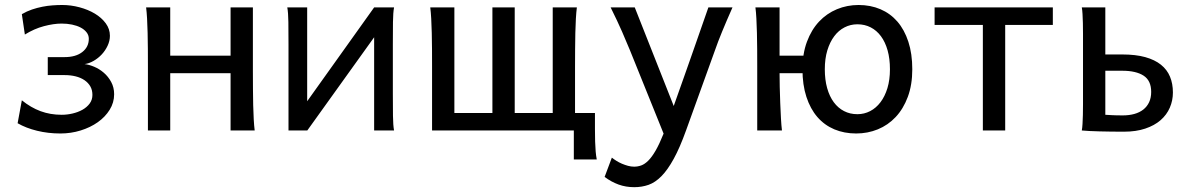

<svg xmlns="http://www.w3.org/2000/svg" viewBox="-20 -528 4818 777"><path d="M224.6 12.2Q174.8 12.2 129.9 1.2Q85 -9.8 51.3 -29.3L68.4 -122.1Q104.5 -92.8 144 -78.1Q183.6 -63.5 229.5 -63.5Q251.5 -63.5 273.4 -68.6Q295.4 -73.7 313.5 -83.7Q331.5 -93.8 342.8 -108.9Q354 -124 354 -144Q354 -163.6 345.5 -178.5Q336.9 -193.4 321.8 -203.6Q306.6 -213.9 286.1 -219Q265.6 -224.1 241.7 -224.1H173.3V-296.9H241.7Q286.6 -296.9 313 -317.4Q339.4 -337.9 339.4 -371.1Q339.4 -385.7 330.3 -397.2Q321.3 -408.7 306.4 -416.5Q291.5 -424.3 271.5 -428.5Q251.5 -432.6 229.5 -432.6Q197.3 -432.6 157.7 -422.1Q118.2 -411.6 80.6 -388.2L68.4 -470.7Q88.4 -482.4 109.4 -489.5Q130.4 -496.6 151.4 -500.7Q172.4 -504.9 192.6 -506.3Q212.9 -507.8 231.9 -507.8Q267.1 -507.8 301.8 -498.5Q336.4 -489.3 363.8 -472.9Q391.1 -456.5 408 -433.6Q424.8 -410.6 424.8 -383.3Q424.8 -362.8 415.5 -343Q406.2 -323.2 391.6 -307.6Q377 -292 358.6 -281.5Q340.3 -271 322.3 -268.6Q340.3 -266.6 361.3 -257.8Q382.3 -249 400.1 -233.6Q418 -218.3 429.9 -196.3Q441.9 -174.3 441.9 -146.5Q441.9 -112.8 423.8 -83.7Q405.8 -54.7 375.7 -33.4Q345.7 -12.2 306.4 0Q267.1 12.2 224.6 12.2Z M578.6 -258.8Q578.6 -294.4 578.4 -329.1Q578.1 -363.8 577.4 -394.8Q576.7 -425.8 575.2 -452.4Q573.7 -479 571.3 -498H668.9V-302.7H913.1V-498H1003.4V-239.3Q1003.4 -203.6 1003.7 -168.9Q1003.9 -134.3 1004.6 -103Q1005.4 -71.8 1006.8 -45.4Q1008.3 -19 1010.7 0H913.1V-231.9H668.9V0H578.6Z M1555.2 -462.4 1223.6 0 1163.1 -34.2 1494.1 -498ZM1223.1 -498V0H1147.5V-349.1Q1147.5 -399.9 1147 -438.7Q1146.5 -477.5 1142.6 -498ZM1494.1 0V-498H1574.7Q1570.8 -477.5 1570.3 -438.7Q1569.8 -399.9 1569.8 -349.1V-148.9Q1569.8 -98.1 1570.3 -59.3Q1570.8 -20.5 1574.7 0Z M2387.7 -70.8Q2387.7 -34.7 2387.7 -6.3Q2387.7 22 2388.4 44.7Q2389.2 67.4 2390.6 85Q2392.1 102.5 2395 117.2H2302.2V0H1728.5V-258.8Q1728.5 -294.4 1728.3 -329.1Q1728 -363.8 1727.3 -394.8Q1726.6 -425.8 1725.1 -452.4Q1723.6 -479 1721.2 -498H1818.8V-70.8H1972.7V-498H2063V-70.8H2216.8V-498H2314.5Q2312 -479 2310.5 -452.4Q2309.1 -425.8 2308.3 -394.8Q2307.6 -363.8 2307.4 -329.1Q2307.1 -294.4 2307.1 -258.8V-70.8Z M2756.3 0Q2731 70.3 2706.5 114.7Q2682.1 159.2 2657 184.8Q2631.8 210.4 2604.7 220Q2577.6 229.5 2546.4 229.5Q2512.7 229.5 2483.2 218.8Q2453.6 208 2426.8 188L2456.1 109.9Q2463.9 116.2 2474.4 122.8Q2484.9 129.4 2496.8 134.5Q2508.8 139.6 2521.5 143.1Q2534.2 146.5 2546.4 146.5Q2561 146.5 2575.2 141.4Q2589.4 136.2 2603.8 121.8Q2618.2 107.4 2633.3 81.3Q2648.4 55.2 2665.5 12.7L2529.3 -324.7Q2515.6 -357.9 2497.6 -399.4Q2479.5 -440.9 2451.2 -498H2548.8L2706.5 -99.1Q2715.8 -125.5 2726.8 -156.5Q2737.8 -187.5 2749.5 -220.5Q2761.2 -253.4 2772.9 -286.9Q2784.7 -320.3 2795.4 -351.1Q2820.8 -423.3 2846.7 -498H2944.3Q2931.6 -469.7 2921.4 -445.6Q2911.1 -421.4 2902.3 -400.1Q2893.6 -378.9 2886.5 -360.4Q2879.4 -341.8 2873.5 -324.7Z M3134.8 -231.9Q3134.8 -208.5 3135.5 -176.5Q3136.2 -144.5 3137.5 -111.8Q3138.7 -79.1 3140.4 -49.3Q3142.1 -19.5 3144.5 0H3044.4V-258.8Q3044.4 -294.4 3044.2 -329.1Q3043.9 -363.8 3043.2 -394.8Q3042.5 -425.8 3041 -452.4Q3039.6 -479 3037.1 -498H3134.8ZM3227.5 -247.6Q3227.5 -310.5 3245.6 -359.1Q3263.7 -407.7 3294.7 -440.7Q3325.7 -473.6 3366.9 -490.7Q3408.2 -507.8 3454.6 -507.8Q3502.9 -507.8 3543 -490.7Q3583 -473.6 3611.6 -440.7Q3640.1 -407.7 3656 -359.1Q3671.9 -310.5 3671.9 -247.6Q3671.9 -184.6 3653.8 -136Q3635.7 -87.4 3604.7 -54.4Q3573.7 -21.5 3532.5 -4.6Q3491.2 12.2 3444.8 12.2Q3396.5 12.2 3356.4 -4.6Q3316.4 -21.5 3287.8 -54.4Q3259.3 -87.4 3243.4 -136Q3227.5 -184.6 3227.5 -247.6ZM3317.9 -247.6Q3317.9 -205.1 3327.4 -171.4Q3336.9 -137.7 3354.2 -114.3Q3371.6 -90.8 3395.8 -78.4Q3419.9 -65.9 3449.7 -65.9Q3477.5 -65.9 3501.5 -78.4Q3525.4 -90.8 3543.2 -114.3Q3561 -137.7 3571.3 -171.4Q3581.5 -205.1 3581.5 -247.6Q3581.5 -290.5 3572 -324.2Q3562.5 -357.9 3545.2 -381.3Q3527.8 -404.8 3503.7 -417.2Q3479.5 -429.7 3449.7 -429.7Q3421.9 -429.7 3397.7 -417.2Q3373.5 -404.8 3356 -381.3Q3338.4 -357.9 3328.1 -324.2Q3317.9 -290.5 3317.9 -247.6ZM3076.2 -231.9V-302.7H3295.9V-231.9Z M4240.7 -427.2H4047.9V0H3957.5V-427.2H3762.2V-498H4240.7Z M4521.5 -307.6Q4575.7 -307.6 4614.5 -296.9Q4653.3 -286.1 4678.2 -266.1Q4703.1 -246.1 4714.8 -217.8Q4726.6 -189.5 4726.6 -153.8Q4726.6 -121.1 4714.1 -92.3Q4701.7 -63.5 4676.8 -41.7Q4651.9 -20 4614.7 -7.6Q4577.6 4.9 4528.8 4.9Q4502.9 4.9 4477.8 4.6Q4452.6 4.4 4430.2 3.7Q4407.7 2.9 4389.2 2.2Q4370.6 1.5 4357.9 0Q4359.9 -10.3 4360.8 -26.4Q4361.8 -42.5 4362.3 -63Q4362.8 -83.5 4362.8 -107.2Q4362.8 -130.9 4362.8 -156.2V-341.8Q4362.8 -366.7 4362.8 -390.4Q4362.8 -414.1 4362.3 -434.6Q4361.8 -455.1 4360.8 -471.4Q4359.9 -487.8 4357.9 -498H4453.1V-307.6ZM4453.1 -63.5Q4462.9 -63 4479 -62Q4495.1 -61 4523.9 -61Q4549.3 -61 4570.6 -66.9Q4591.8 -72.8 4606.9 -84.7Q4622.1 -96.7 4630.4 -114.5Q4638.7 -132.3 4638.7 -156.2Q4638.7 -201.7 4608.2 -221.7Q4577.6 -241.7 4521.5 -241.7H4453.1Z"/></svg>

Font: Andika DR AuSIL
Style: Regular
Weight: 400
Designer: Annie Olsen & Victor Gaultney
Foundry: SIL International
Version: Version 0.003